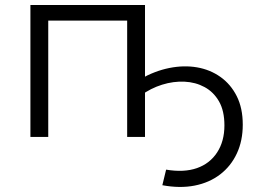

<svg xmlns="http://www.w3.org/2000/svg" viewBox="-20 -545 1009 764"><path d="M101 0V-525H557V0H486V-482L504 -463H154L172 -482V0ZM626 192 641 130Q712 142 763.5 124Q815 106 844 61.5Q873 17 873 -46Q873 -104 851.5 -141.5Q830 -179 794 -198.5Q758 -218 714 -220Q670 -222 625 -208Q580 -194 540 -165L538 -230Q596 -263 654 -274.5Q712 -286 764 -277Q816 -268 857 -239Q898 -210 922 -162.5Q946 -115 946 -49Q946 15 922.5 65.5Q899 116 856 149Q813 182 754.5 193.5Q696 205 626 192Z"/></svg>

Font: MOST Montserrat
Style: Regular
Weight: 400
Designer: Julieta Ulanovsky
Foundry: Julieta Ulanovsky
Version: Version 8.000;March 11, 2024;FontCreator 15.0.0.2926 64-bit